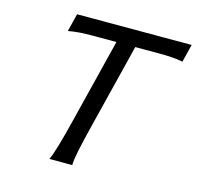

<svg xmlns="http://www.w3.org/2000/svg" viewBox="-103 -806 935 913"><g transform="rotate(15 365.0 -349.5)"><path d="M730.5 -698.7 708.5 -610.4Q682.6 -615.7 655.3 -617.7Q627.9 -619.6 591.3 -619.6H474.1L371.6 -208Q351.1 -126.5 340.6 -76.4Q330.1 -26.4 329.6 0H217.3Q229.5 -26.4 244.4 -77.6Q259.3 -128.9 278.8 -208L381.3 -619.6H266.6Q230 -619.6 201.7 -617.7Q173.3 -615.7 144.5 -610.4L166.5 -698.7Z"/></g></svg>

Font: Lesson One
Style: Italic
Weight: 400
Italic angle: -14°
Designer: But Ko, Victor Gaultney, Annie Olsen, Julie Remington, Don Collingsworth, Eric Hays, Becca Hirsbrunner
Version: Version 1.100